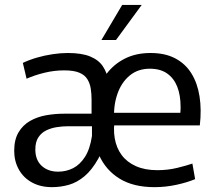

<svg xmlns="http://www.w3.org/2000/svg" viewBox="-20 -745 871 776"><path d="M190.2 11.4Q143.6 11.4 109.3 -7.5Q74.9 -26.3 56.2 -59.8Q37.4 -93.2 37.4 -135.6Q37.4 -180.7 54.9 -210.1Q72.3 -239.6 101.5 -256.2Q130.7 -272.8 166.5 -279.2Q202.3 -285.5 239.3 -285.5H350.1V-341.5Q350.1 -365.9 346.7 -387.3Q343.3 -408.6 332.7 -425.5Q322.1 -442.4 299.8 -451.5Q277.6 -460.6 239.8 -460.6Q198.9 -460.6 159.4 -450.9Q119.8 -441.2 87.4 -426.9L72.3 -490.8Q98.7 -503.3 129.4 -512.2Q160.1 -521.1 192.3 -525.9Q224.5 -530.8 253.8 -530.8Q311 -530.8 345 -516.5Q379.1 -502.3 396 -476.6Q412.9 -451 418.3 -417.1Q423.8 -383.3 423.8 -344.4V-222.8Q403.4 -150.2 377.5 -104.1Q351.6 -57.9 321.6 -32.8Q291.6 -7.6 258.4 1.9Q225.3 11.4 190.2 11.4ZM215.1 -51.2Q247.4 -51.2 275.3 -65.2Q303.1 -79.3 323.5 -111Q343.8 -142.8 351.7 -195.6V-234.7H252.9Q232.5 -234.7 210 -231.2Q187.5 -227.8 167.7 -218.4Q147.9 -209.1 135.4 -190.4Q122.8 -171.8 122.8 -141.1Q122.8 -98.3 148.5 -74.7Q174.2 -51.2 215.1 -51.2ZM604.2 11.4Q519.1 11.4 463.4 -22.9Q407.7 -57.2 380.3 -118Q352.9 -178.8 352.9 -258.1Q352.9 -311.1 367.6 -360Q382.3 -408.9 411.5 -447.6Q440.8 -486.2 485.4 -508.5Q529.9 -530.8 588.7 -530.8Q647.1 -530.8 688.1 -509.2Q729.2 -487.6 753.5 -448.5Q777.9 -409.4 786.4 -355.8Q794.9 -302.2 787.6 -238.2H400.3L445.4 -271.7Q437 -225.3 443.7 -186.1Q450.4 -146.9 471.9 -118.1Q493.4 -89.3 529.7 -73.3Q566 -57.2 615.7 -57.2Q658.7 -57.2 696.3 -66.5Q733.9 -75.7 757.6 -83.9L768.6 -21Q738.7 -8.3 694.5 1.6Q650.2 11.4 604.2 11.4ZM401.9 -289.2H708.9Q709.9 -299.9 709.9 -305.2Q709.9 -310.4 709.9 -312.8Q709.9 -360.4 696.3 -394.8Q682.6 -429.2 655.2 -448.2Q627.9 -467.3 585.8 -467.3Q536.8 -467.3 503.4 -439.1Q470.1 -410.9 454.3 -364.7Q438.4 -318.6 441.3 -264.6ZM390 -583.4 473.8 -725.1H552.7L448.9 -583.4Z"/></svg>

Font: Murecho Thin
Style: Regular
Weight: 100
Designer: Neil Summerour
Foundry: Positype
Version: Version 1.010